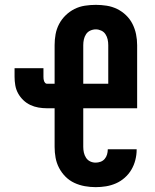

<svg xmlns="http://www.w3.org/2000/svg" viewBox="-20 -763 640 791"><path d="M374 8Q352 8 329.5 4Q307 0 286.5 -9.5Q266 -19 250 -35Q234 -51 223.5 -71Q213 -91 209 -113Q205 -135 205 -158V-317H173Q156 -317 138.5 -320Q121 -323 105 -330.5Q89 -338 76 -350.5Q63 -363 54.5 -378.5Q46 -394 43 -411.5Q40 -429 40 -447V-482H159V-447Q159 -442 159.5 -437.5Q160 -433 161.5 -429Q163 -425 166 -421.5Q169 -418 173 -418H205V-577Q205 -600 209 -622Q213 -644 223.5 -664Q234 -684 250.5 -700Q267 -716 287 -726Q307 -736 329.5 -739.5Q352 -743 375 -743Q397 -743 419.5 -739.5Q442 -736 462.5 -726Q483 -716 499.5 -700Q516 -684 526 -664Q536 -644 540.5 -622Q545 -600 545 -577V-317H323V-158Q323 -146 325.5 -134.5Q328 -123 334.5 -113Q341 -103 351.5 -98Q362 -93 374 -93Q384 -93 394 -96.5Q404 -100 411 -108Q418 -116 421 -126.5Q424 -137 424 -147V-148H543V-146Q543 -125 537.5 -103.5Q532 -82 521 -63.5Q510 -45 493.5 -30.5Q477 -16 457.5 -7.5Q438 1 417 4.5Q396 8 374 8ZM323 -418H426V-577Q426 -589 423.5 -600.5Q421 -612 414.5 -622Q408 -632 397 -637Q386 -642 375 -642Q363 -642 352 -637Q341 -632 334.5 -622Q328 -612 325.5 -600.5Q323 -589 323 -577Z"/></svg>

Font: Iosevka Fixed Extended
Style: Bold
Weight: 700
Width: 7
Monospace: yes
Designer: Belleve Invis
Foundry: Belleve Invis
Version: Version 24.1.1; ttfautohint (v1.8.4)